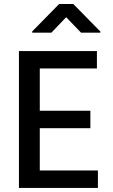

<svg xmlns="http://www.w3.org/2000/svg" viewBox="-20 -925 554 945"><path d="M175.8 -85.9V-293.9H424.8V-379.9H175.8V-587.9H457V-673.8H73.2V0H461.9V-85.9ZM474.1 -769.5 340.8 -905.3H271L138.7 -770.5V-764.2H232.9L305.7 -840.3L378.9 -764.2H474.1Z"/></svg>

Font: FAU Chimera Medium
Style: Regular
Weight: 500
Version: Version 1.002;hotconv 1.0.117;makeotfexe 2.5.65602